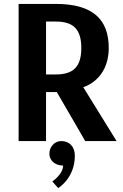

<svg xmlns="http://www.w3.org/2000/svg" viewBox="-20 -720 630 980"><path d="M270 -250 415 0H575L405 -275C405 -275 535 -310 535 -475C535 -620 455 -700 265 -700H75V0H215V-250ZM215 -340V-610H265C355 -610 395 -570 395 -475C395 -380 355 -340 265 -340ZM232 65C232 97 259 125 302 125C302 170 247 206 247 206L277 240C277 240 362 190 362 75C362 28 334 0 292 0C260 0 232 28 232 65Z"/></svg>

Font: Scada
Style: Bold
Weight: 700
Designer: Jovanny Lemonad
Foundry: Jovanny Lemonad
Version: Version 3.005